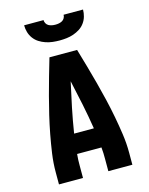

<svg xmlns="http://www.w3.org/2000/svg" viewBox="-138 -1041 876 1127"><g transform="rotate(-15 300.0 -477.5)"><path d="M77 0V-74Q77 -130 85 -186Q93 -242 103.5 -297.5Q114 -353 127 -408Q140 -463 154.5 -517.5Q169 -572 184.5 -626.5Q200 -681 216 -735H384Q400 -681 415.5 -626.5Q431 -572 445.5 -517.5Q460 -463 473 -408Q486 -353 496.5 -297.5Q507 -242 515 -186Q523 -130 523 -74V0H377V-74Q377 -91 376.5 -109Q376 -127 374 -145H226Q224 -127 223.5 -109Q223 -91 223 -74V0ZM240 -265H360Q348 -341 332.5 -416.5Q317 -492 300 -567Q283 -492 267.5 -416.5Q252 -341 240 -265ZM300 -815Q279 -815 257.5 -817.5Q236 -820 215.5 -827Q195 -834 177 -845.5Q159 -857 146 -874.5Q133 -892 127 -913Q121 -934 121 -955H239Q239 -944 244.5 -934.5Q250 -925 259 -920Q268 -915 278.5 -913Q289 -911 300 -911Q311 -911 321.5 -913Q332 -915 341 -920Q350 -925 355.5 -934.5Q361 -944 361 -955H479Q479 -934 473 -913Q467 -892 454 -874.5Q441 -857 423 -845.5Q405 -834 384.5 -827Q364 -820 342.5 -817.5Q321 -815 300 -815Z"/></g></svg>

Font: Iosevka Curly Heavy Extended
Style: Regular
Weight: 900
Width: 7
Monospace: yes
Designer: Belleve Invis
Foundry: Belleve Invis
Version: Version 11.1.0; ttfautohint (v1.8.3)